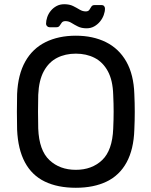

<svg xmlns="http://www.w3.org/2000/svg" viewBox="-20 -879 717 909"><path d="M339 10Q253 10 192 -19.5Q131 -49 98 -110.5Q65 -172 61 -265Q60 -309 60 -349.5Q60 -390 61 -434Q65 -526 99.5 -587.5Q134 -649 195.5 -679.5Q257 -710 339 -710Q420 -710 481.5 -679.5Q543 -649 578 -587.5Q613 -526 616 -434Q618 -390 618 -349.5Q618 -309 616 -265Q613 -172 579.5 -110.5Q546 -49 485 -19.5Q424 10 339 10ZM339 -75Q415 -75 463.5 -121Q512 -167 516 -270Q518 -315 518 -350.5Q518 -386 516 -430Q514 -499 490.5 -542Q467 -585 428 -605Q389 -625 339 -625Q289 -625 250 -605Q211 -585 187.5 -542Q164 -499 161 -430Q160 -386 160 -350.5Q160 -315 161 -270Q165 -167 214 -121Q263 -75 339 -75ZM390 -745Q366 -745 349 -753.5Q332 -762 318.5 -770.5Q305 -779 290 -779Q278 -779 272.5 -772Q267 -765 262.5 -757.5Q258 -750 247 -750H215Q208 -750 203 -755Q198 -760 198 -766Q198 -781 203.5 -797.5Q209 -814 220.5 -828Q232 -842 248 -850.5Q264 -859 284 -859Q309 -859 326 -850.5Q343 -842 357 -833.5Q371 -825 386 -825Q398 -825 403 -832.5Q408 -840 412.5 -847.5Q417 -855 428 -855H460Q469 -855 473 -850Q477 -845 477 -838Q477 -824 471 -807.5Q465 -791 453.5 -777Q442 -763 426 -754Q410 -745 390 -745Z"/></svg>

Font: RubikRegular
Style: Regular
Weight: 400
Designer: Hubert and Fischer
Foundry: Hubert and Fischer
Version: Version 2.300;gftools[0.9.30]